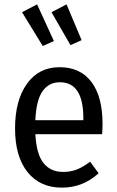

<svg xmlns="http://www.w3.org/2000/svg" viewBox="-20 -847 534 880"><path d="M448 -232H142Q147 -140 179.5 -99.5Q212 -59 269 -59Q304 -59 333 -70.5Q362 -82 393 -106L432 -53Q360 13 264 13Q163 13 106 -58.5Q49 -130 49 -258Q49 -387 103.5 -463Q158 -539 253 -539Q348 -539 399 -471.5Q450 -404 450 -279Q450 -258 448 -232ZM362 -306Q362 -470 254 -470Q204 -470 175 -429Q146 -388 142 -296H362ZM227 -659 176 -636 81 -791 150 -827ZM354 -663 303 -640 216 -791 285 -827Z"/></svg>

Font: Fira Sans Condensed
Style: Regular
Weight: 400
Width: 3
Designer: bBox Type GmbH & Carrois Corporate GbR & Edenspiekermann AG
Foundry: bBox Type GmbH & Carrois Corporate GbR & Edenspiekermann AG
Version: Version 4.301